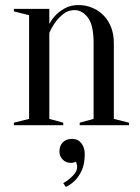

<svg xmlns="http://www.w3.org/2000/svg" viewBox="-20 -495 555 759"><path d="M35 0ZM95 -25V-435L35 -450V-460H175V-400Q185 -420 202 -437Q216 -451 238 -463Q260 -475 290 -475Q320 -475 345.5 -464Q371 -453 390 -433.5Q409 -414 419.5 -386.5Q430 -359 430 -325V-25L490 -10V0H295V-10L350 -25V-325Q350 -396 327.5 -425.5Q305 -455 275 -455Q250 -455 232 -441Q214 -427 201 -410Q186 -390 175 -365V-25L230 -10V0H35V-10ZM265 54Q288 54 301.5 71Q315 88 315 114Q315 154 303 179Q291 204 277 218Q260 235 240 244L230 229Q245 221 257 210Q268 201 276.5 189.5Q285 178 285 164Q285 160 284 156.5Q283 153 282 150Q281 146 280 144Q277 146 273 147Q265 149 260 149Q241 149 228 136Q215 123 215 104Q215 81 228.5 67.5Q242 54 265 54Z"/></svg>

Font: Oranienbaum
Style: Regular
Weight: 400
Designer: Oleg Pospelov and Jovanny Lemonad
Foundry: Oleg Pospelov and jovanny Lemonad
Version: Version 1.001; ttfautohint (v0.91) -l 8 -r 50 -G 200 -x 0 -w